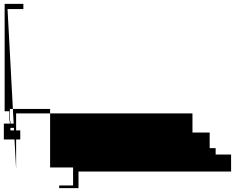

<svg xmlns="http://www.w3.org/2000/svg" viewBox="-39 -47 1216 994"><path d="M0 0H82V-27H-15V529H8.9V578H14.9V628H65.9V675H-19.1V593H32.9V615H11.9V517H220.4V820H268.4H339.4V913H267.4V927H367.4V841H1157.4V753H1077.4V720H1046.4V639H957.4V540H44.4V829Z"/></svg>

Font: Just Breathe
Style: Obl5
Weight: 400
Foundry: Cannot Into Space Fonts
Version: Version 0.72